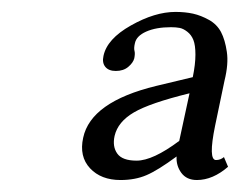

<svg xmlns="http://www.w3.org/2000/svg" viewBox="-20 -657 399 319"><path d="M294.9 -502Q229 -485.8 202.4 -470.2Q175.8 -454.6 170.4 -431.2Q166.5 -413.6 174.8 -401.9Q183.1 -390.1 207 -390.1Q233.9 -390.1 277.8 -422.9ZM307.1 -357.9Q290 -357.9 281.2 -369.9Q272.5 -381.8 273.4 -397Q242.2 -374 223.4 -366Q204.6 -357.9 180.2 -357.9Q147.9 -357.9 129.6 -377.4Q111.3 -397 118.2 -428.2Q130.9 -487.8 239.3 -514.2L300.3 -528.8Q304.7 -550.3 304.7 -566.2Q304.7 -582 301.3 -590.6Q297.9 -599.1 291.3 -604.2Q284.7 -609.4 278.6 -610.6Q272.5 -611.8 264.2 -611.8Q239.3 -611.8 222.9 -604.5Q206.5 -597.2 204.1 -585Q202.1 -576.7 203.6 -571.8Q204.6 -567.9 203.1 -560.1Q201.2 -552.7 193.1 -545.9Q185.1 -539.1 172.4 -539.1Q160.6 -539.1 155 -545.9Q149.4 -552.7 151.9 -564Q157.7 -592.3 197.5 -614.7Q237.3 -637.2 271.5 -637.2Q287.6 -637.2 300.8 -634.3Q314 -631.3 327.1 -624Q340.3 -616.7 347.2 -603.8Q354 -590.8 356.9 -570.8Q359.9 -550.8 353 -522.9L337.4 -448.2Q325.7 -391.1 338.9 -391.1Q346.2 -391.1 352.1 -396L358.9 -379.9Q333.5 -357.9 307.1 -357.9Z"/></svg>

Font: Linux Biolinum G
Style: Italic
Weight: 400
Italic angle: -12°
Designer: Philipp H. Poll
Foundry: Philipp H. Poll
Version: Version 0.5.1